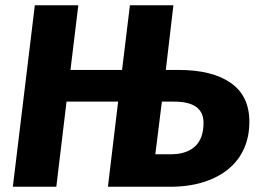

<svg xmlns="http://www.w3.org/2000/svg" viewBox="-20 -713 990 733"><path d="M431 -325H234L195 0H29L113 -693H279L249 -446H446L476 -693H642L613 -446H662Q790 -446 861 -396.5Q932 -347 932 -248Q932 -192 912 -146.5Q892 -101 853 -68.5Q814 -36 757.5 -18Q701 0 629 0H392ZM598 -325 573 -124H631Q692 -124 724.5 -154Q757 -184 757 -244Q757 -325 645 -325Z"/></svg>

Font: Szlgxwxxxixliatcpuztgldltzi
Style: Regular
Weight: 700
Italic angle: -8°
Designer: Carrois Corporate & Edenspiekermann
Foundry: Carrois Corporate GbR & Edenspiekermann AG
Version: Version 2.001